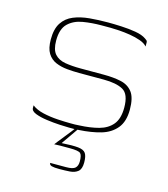

<svg xmlns="http://www.w3.org/2000/svg" viewBox="-100 -543 709 808"><g transform="rotate(15 254.5 -139.5)"><path d="M59 -46Q78 -31 108.5 -24Q139 -17 172 -15Q205 -13 229 -13Q238 -13 247.5 -13Q257 -13 266 -14Q314 -16 351 -26Q388 -36 409 -61.5Q430 -87 430 -135Q430 -194 400.5 -210.5Q371 -227 316 -227Q299 -227 281 -227Q263 -227 245 -227Q227 -227 209 -227Q183 -227 156 -229.5Q129 -232 106.5 -241.5Q84 -251 70.5 -272.5Q57 -294 57 -333Q57 -379 74.5 -405.5Q92 -432 122.5 -444.5Q153 -457 191.5 -460.5Q230 -464 272 -464Q297 -464 329.5 -462.5Q362 -461 392 -456Q422 -451 439 -439Q444 -436 447 -433Q450 -430 450 -425Q450 -422 450 -419Q450 -416 450 -413Q450 -410 450 -407Q440 -419 419 -426.5Q398 -434 373 -438Q348 -442 325 -443.5Q302 -445 288 -445H248Q206 -445 167.5 -438.5Q129 -432 104.5 -408.5Q80 -385 80 -334Q80 -294 96.5 -275.5Q113 -257 142.5 -252Q172 -247 210 -247Q236 -247 261.5 -247Q287 -247 312 -247Q353 -247 385.5 -240Q418 -233 436.5 -209Q455 -185 455 -133Q455 -81 430.5 -51.5Q406 -22 364.5 -10Q323 2 270 5Q260 6 249 6Q238 6 227 6Q213 6 185.5 4.5Q158 3 129 -1Q100 -5 79.5 -13Q59 -21 59 -35ZM233 185Q210 185 199.5 182Q189 179 189 170Q194 170 213 170Q232 170 258 170Q288 170 298 160.5Q308 151 308 132Q308 105 299.5 97Q291 89 254 89H224Q218 89 210.5 89Q203 89 196.5 89.5Q190 90 185 90Q187 87 196.5 75Q206 63 218.5 47.5Q231 32 242 18Q253 4 257 -2H269L214 77Q261 74 285.5 76.5Q310 79 318.5 91.5Q327 104 327 132Q327 160 313.5 171Q300 182 278.5 183.5Q257 185 233 185Z"/></g></svg>

Font: Genos Thin
Style: Regular
Weight: 100
Designer: Robert E. Leuschke
Foundry: Robert E. Leuschke
Version: Version 1.010